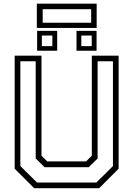

<svg xmlns="http://www.w3.org/2000/svg" viewBox="-20 -994 704 1014"><path d="M160.5 0 57.5 -103V-700H199V-172L229.5 -141.5H434.5L465 -172V-700H606.5V-103L503.5 0ZM175.5 -30H489L576.5 -117V-670.5H495.5V-157L448.5 -111H215.5L168.5 -157V-670.5H87.5V-117ZM384 -726V-831H490V-726ZM176 -726V-831H282V-726ZM201 -750.5H256.5V-806.5H201ZM409.5 -750.5H464.5V-806.5H409.5ZM174.5 -846.5V-974.5H490.5V-846.5ZM205.5 -874H461.5V-945.5H205.5Z"/></svg>

Font: Tourney Light
Style: Regular
Weight: 300
Version: Version 1.015